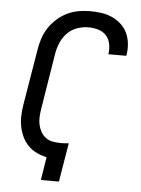

<svg xmlns="http://www.w3.org/2000/svg" viewBox="-53 -785 606 827"><g transform="rotate(5 250.0 -371.5)"><path d="M155 0 171 -100Q148 -105 127 -115Q106 -125 90.5 -141Q75 -157 65 -178Q55 -199 50.5 -222Q46 -245 47 -269.5Q48 -294 52 -318L92 -559Q96 -584 104 -608Q112 -632 126.5 -654Q141 -676 161.5 -694Q182 -712 205 -723Q228 -734 253 -738.5Q278 -743 303 -743Q328 -743 352.5 -739.5Q377 -736 398 -726.5Q419 -717 436.5 -701.5Q454 -686 464 -665.5Q474 -645 477 -620.5Q480 -596 476 -571L475 -565H397L398 -569Q401 -590 396.5 -611Q392 -632 378.5 -646.5Q365 -661 344.5 -667Q324 -673 302 -673Q278 -673 253.5 -664.5Q229 -656 211 -637.5Q193 -619 183 -595.5Q173 -572 169 -548L130 -307Q127 -289 126 -271.5Q125 -254 128.5 -237.5Q132 -221 140 -206.5Q148 -192 161.5 -182Q175 -172 192.5 -169Q210 -166 228 -166Q236 -166 244 -166.5Q252 -167 261 -168L233 0Z"/></g></svg>

Font: Iosevka SS18
Style: Italic
Weight: 400
Italic angle: -9°
Monospace: yes
Designer: Belleve Invis
Foundry: Belleve Invis
Version: Version 25.1.1; ttfautohint (v1.8.4)